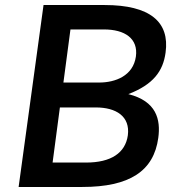

<svg xmlns="http://www.w3.org/2000/svg" viewBox="-20 -743 711 763"><path d="M54 0H307C495 0 591 -63 609 -195C619 -268 602 -341 490 -369C589 -407 628 -460 638 -534C655 -656 576 -723 396 -723H153ZM232 -415 260 -626H393C476 -626 530 -590 520 -518C509 -442 439 -415 374 -415ZM189 -97 218 -316H361C441 -316 498 -281 488 -205C478 -135 421 -97 322 -97Z"/></svg>

Font: United Sans SemiBold
Style: Italic
Weight: 600
Italic angle: -8°
Designer: Pablo Impallari, Rodrigo Fuenzalida (Modified by Dan O. Williams)
Version: Version 1.000;PS 001.000;hotconv 1.0.88;makeotf.lib2.5.64775